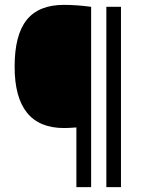

<svg xmlns="http://www.w3.org/2000/svg" viewBox="-20 -768 588 788"><path d="M293.5 -245Q262.5 -242.5 243 -242.5Q40 -242.5 40 -494.5Q40 -624.5 89.5 -686.2Q139 -748 242 -748Q295.5 -748 354 -740V0H293.5ZM416.5 0V-740H476.5V0Z"/></svg>

Font: Encode Sans Condensed
Style: Regular
Weight: 400
Width: 3
Designer: Multiple Designers
Foundry: Impallari Type
Version: Version 2.000